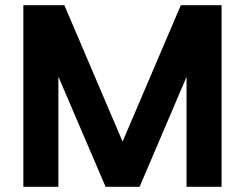

<svg xmlns="http://www.w3.org/2000/svg" viewBox="-20 -720 944 740"><path d="M386 0 387 -21 677 -700H808V-679L518 0ZM70 0V-700H205V0ZM387 0 96 -679V-700H228L518 -21V0ZM699 0V-700H834V0Z"/></svg>

Font: Fustat ExtraBold
Style: Regular
Weight: 800
Designer: Mohamed Gaber, Khaled Hosny, Laura Garcia Mut
Foundry: Kief Type Foundry, Alif Type Foundry, Hard Type Foundry
Version: Version 1.007